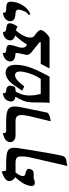

<svg xmlns="http://www.w3.org/2000/svg" viewBox="719 -1335 832 2310"><g transform="rotate(-90 1135.0 -180.0)"><path d="M203 -191H148Q146 -191 140.5 -189Q135 -187 128 -185Q121 -182 113.5 -179.5Q106 -177 92 -177Q75 -177 63.5 -185.5Q52 -194 52 -216Q52 -225 55 -240Q64 -285 91.5 -328Q119 -371 158 -413Q139 -423 125 -443Q111 -463 111 -483Q111 -490 112 -494Q116 -514 134.5 -529.5Q153 -545 175 -555.5Q197 -566 213 -571Q229 -576 229 -576Q229 -556 233 -539Q237 -522 246 -522H331Q401 -522 440 -514Q479 -506 495.5 -485.5Q512 -465 512 -426Q512 -412 510 -394.5Q508 -377 505 -357L469 -135Q462 -90 453 -39Q444 12 435.5 58Q427 104 420 135Q413 170 397 185Q381 200 362.5 203Q344 206 330 206Q329 206 324 207Q319 208 293 216L399 -246Q404 -269 406 -292Q408 -315 408 -333Q408 -347 407 -357.5Q406 -368 404 -375Q393 -409 339 -409H215Q200 -390 189.5 -373Q179 -356 174 -336Q173 -331 172.5 -326.5Q172 -322 172 -318Q172 -295 204 -289Q259 -279 259 -249Q259 -247 258.5 -245Q258 -243 258 -241Q254 -220 241.5 -205.5Q229 -191 203 -191Z M831 13 891 -236Q893 -243 894 -249.5Q895 -256 896 -262Q906 -305 906 -336Q906 -376 888.5 -392.5Q871 -409 836 -409H664Q624 -409 602 -427Q580 -445 580 -472Q580 -475 580 -478Q580 -481 581 -485Q586 -509 602.5 -524Q619 -539 638.5 -547Q658 -555 672.5 -558.5Q687 -562 687 -562Q688 -544 693 -533Q698 -522 707 -522H832Q928 -522 968.5 -501.5Q1009 -481 1009 -420Q1009 -389 1000 -344L937 -37Q934 -20 917.5 -10Q901 0 881 5Q861 10 846 11.5Q831 13 831 13Z M1066 -276Q1072 -305 1088.5 -340Q1105 -375 1125 -409Q1100 -415 1084.5 -427Q1069 -439 1069 -462Q1069 -467 1069.5 -471Q1070 -475 1071 -479Q1077 -509 1092.5 -526Q1108 -543 1126 -550.5Q1144 -558 1156.5 -560Q1169 -562 1169 -562Q1168 -559 1168 -553Q1168 -524 1193 -523Q1259 -520 1259 -474Q1259 -470 1259 -466Q1259 -462 1258 -458Q1256 -448 1252 -437.5Q1248 -427 1242 -416Q1214 -407 1187 -407Q1175 -382 1163.5 -355Q1152 -328 1148 -308Q1141 -276 1141 -239Q1141 -208 1146 -174.5Q1151 -141 1159 -106H1341Q1369 -147 1391 -199Q1413 -251 1425 -310Q1427 -323 1428.5 -334Q1430 -345 1430 -354Q1430 -415 1384 -415Q1368 -415 1350.5 -406Q1333 -397 1309.5 -373.5Q1286 -350 1251 -304L1199 -329Q1232 -381 1259.5 -420Q1287 -459 1315 -485Q1334 -503 1361 -516Q1388 -529 1417 -529Q1437 -529 1458.5 -519.5Q1480 -510 1495 -483Q1510 -456 1510 -403Q1510 -384 1507.5 -361Q1505 -338 1500 -311Q1487 -247 1452.5 -168.5Q1418 -90 1368 0H1051Q1056 -24 1056.5 -50Q1057 -76 1057 -103V-143Q1057 -178 1058.5 -213Q1060 -248 1066 -276Z M1753 -270Q1776 -308 1805.5 -346Q1835 -384 1863 -413Q1804 -430 1804 -473Q1804 -476 1804.5 -478.5Q1805 -481 1805 -484Q1811 -512 1826 -527.5Q1841 -543 1858.5 -550Q1876 -557 1889 -558.5Q1902 -560 1905 -560H1906V-554Q1906 -534 1917 -528.5Q1928 -523 1935 -522Q1963 -520 1986.5 -512.5Q2010 -505 2010 -476Q2010 -472 2009.5 -468.5Q2009 -465 2008 -461Q2007 -453 1997 -429Q1987 -405 1969 -385Q1956 -393 1945 -398.5Q1934 -404 1927 -405Q1910 -391 1892 -365.5Q1874 -340 1860 -312Q1846 -284 1841 -262Q1838 -244 1838 -230Q1838 -207 1848 -193H1847Q1877 -168 1906 -146Q1928 -125 1928 -106V-100Q1924 -80 1906 -58Q1888 -36 1867.5 -20Q1847 -4 1833 0H1467L1522 -106H1783Q1784 -117 1779 -122Q1749 -147 1718 -172Q1687 -197 1656 -222Q1643 -234 1636 -248Q1629 -262 1629 -274Q1629 -279 1631 -285Q1635 -303 1639 -321Q1643 -339 1647 -357Q1649 -368 1650.5 -376.5Q1652 -385 1652 -392Q1652 -411 1641 -411Q1599 -411 1575 -427Q1551 -443 1551 -471Q1551 -474 1551 -477Q1551 -480 1552 -484Q1557 -510 1573 -526Q1589 -542 1607.5 -550Q1626 -558 1639 -560.5Q1652 -563 1652 -563V-560Q1652 -535 1660 -529Q1668 -523 1674 -523Q1710 -521 1729.5 -512.5Q1749 -504 1749 -477Q1749 -467 1746 -453Q1745 -444 1741 -431Q1737 -418 1733 -405Q1729 -392 1725 -379Q1721 -366 1719 -358Q1716 -342 1716 -327Q1716 -316 1718.5 -306.5Q1721 -297 1725 -292H1723Z M2120 -230 2109 -250Q2137 -268 2151.5 -296.5Q2166 -325 2173 -361Q2174 -364 2174.5 -366.5Q2175 -369 2175 -372Q2175 -408 2126 -410Q2035 -413 2035 -471Q2035 -475 2035 -478Q2035 -481 2036 -485Q2042 -511 2057.5 -526.5Q2073 -542 2091.5 -549.5Q2110 -557 2123 -559.5Q2136 -562 2136 -562V-558Q2136 -532 2149.5 -527Q2163 -522 2177 -522Q2227 -522 2248.5 -510.5Q2270 -499 2270 -464Q2270 -454 2268 -440.5Q2266 -427 2263 -410Q2259 -390 2245 -357Q2231 -324 2201.5 -289.5Q2172 -255 2120 -230Z"/></g></svg>

Font: Libertinus Serif Semibold Italic
Style: Regular
Weight: 600
Italic angle: -11.5°
Designer: Philipp H. Poll, Khaled Hosny
Foundry: Caleb Maclennan
Version: Version 7.051;RELEASE